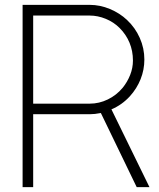

<svg xmlns="http://www.w3.org/2000/svg" viewBox="-20 -770 656 790"><path d="M542.5 0 395 -305Q382 -302.5 370.5 -301.2Q359 -300 349 -300H116.5V0H73V-750H349Q391.5 -750 432.2 -733Q473 -716 503 -687.5Q536.5 -656 555.2 -613.8Q574 -571.5 574 -525Q574 -483 558.5 -444.2Q543 -405.5 514.5 -374Q482 -338.5 438.5 -320L595 0ZM349 -343.5Q388 -343.5 423.5 -360.8Q459 -378 484.5 -408.5Q504 -432.5 515.5 -461.5Q527 -490.5 527 -521Q527 -560 513 -594Q499 -628 472 -655Q448 -679 415.2 -692.5Q382.5 -706 349 -706H116.5V-343.5Z"/></svg>

Font: Russisch Sans ExtraLight
Style: Regular
Weight: 200
Width: 4
Designer: Michael Sharanda (font) & Cristiano Sobral (main changes)
Foundry: Michael Sharanda
Version: Version 2.00;September 8, 2020;FontCreator 13.0.0.2681 64-bi